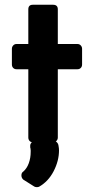

<svg xmlns="http://www.w3.org/2000/svg" viewBox="-20 -598 400 807"><path d="M203 -578Q223 -578 223 -559V-413H306Q314 -413 319.5 -407Q325 -401 325 -393V-327Q325 -318 319.5 -312.5Q314 -307 306 -307H223V-20Q223 -12 217.5 -6Q212 0 203 0H118Q109 0 104 -6Q99 -12 99 -20V-307H49Q41 -307 35.5 -312.5Q30 -318 30 -327V-393Q30 -401 35.5 -407Q41 -413 49 -413H99V-559Q99 -578 118 -578ZM78 157Q70 150 70 139Q70 128 78 123Q93 110 101 88Q109 66 109 40Q109 38 109 33.5Q109 29 108 25Q107 24 107 19V14Q107 7 113 0.5Q119 -6 128 -6H205Q213 -6 219 0Q225 6 226 15Q227 19 227.5 25Q228 31 228 34Q228 78 205.5 121.5Q183 165 144 187Q139 189 133 188.5Q127 188 124 186Z"/></svg>

Font: Stadtwerke
Style: Bold
Weight: 700
Designer: Santiago Orozco
Foundry: Typemade
Version: Version 1.003